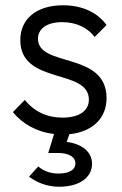

<svg xmlns="http://www.w3.org/2000/svg" viewBox="-20 -500 464 728"><path d="M205 208C281 208 329 173 329 121C329 77 293 46 233 38L243 9C330 0 384 -51 384 -128C384 -306 124 -243 124 -353C124 -390 156 -416 216 -416C268 -416 311 -396 339 -360L384 -405C349 -454 290 -480 219 -480C118 -480 57 -428 57 -348C57 -177 317 -242 317 -122C317 -79 279 -54 217 -54C159 -54 111 -76 74 -121L29 -75C65 -30 121 1 185 8L163 80H199C243 80 266 96 266 120C266 143 244 158 201 158C169 158 143 147 125 131L90 170C123 194 160 208 205 208Z"/></svg>

Font: MV Cash Light
Style: Regular
Weight: 300
Designer: Rodrigo Fuenzalida
Foundry: fragTYPE
Version: Version 1.100;Glyphs 3.1.2 (3151)